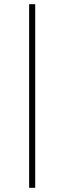

<svg xmlns="http://www.w3.org/2000/svg" viewBox="-20 -766 307 916"><path d="M119 130V-746H148V130Z"/></svg>

Font: Outfit Thin
Style: Regular
Weight: 100
Designer: Rodrigo Fuenzalida
Foundry: fragTYPE
Version: Version 1.100;gftools[0.9.27]